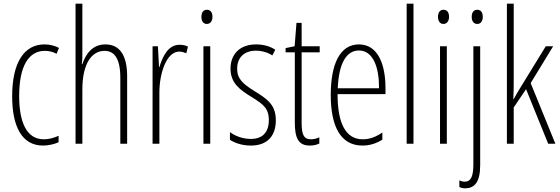

<svg xmlns="http://www.w3.org/2000/svg" viewBox="-20 -780 3040 1042"><path d="M214 10C241 10 274 3 298 -8V-43C271 -31 244 -24 218 -24C124 -24 84 -117 84 -259C84 -422 136 -504 223 -504C246 -504 267 -499 287 -488L300 -520C277 -532 251 -539 221 -539C111 -539 46 -440 46 -258C46 -91 100 10 214 10Z M427 -503V-760H390V0H427V-294C427 -440 481 -504 547 -504C599 -504 633 -465 633 -358V0H670V-366C670 -481 629 -539 552 -539C480 -539 444 -484 427 -432H424C427 -455 427 -472 427 -503Z M954 -537C891 -537 862 -471 845 -416H843L837 -529H808V0H845V-278C845 -381 883 -500 953 -500C967 -500 982 -495 991 -491L1000 -527C985 -535 968 -537 954 -537Z M1103 -727C1081 -727 1073 -709 1073 -688C1073 -667 1083 -650 1102 -650C1121 -650 1133 -665 1133 -689C1133 -709 1125 -727 1103 -727ZM1121 -529H1084V0H1121Z M1477 -127C1477 -213 1428 -244 1362 -285C1298 -325 1267 -352 1267 -407C1267 -470 1308 -505 1369 -505C1401 -505 1435 -495 1458 -479L1474 -510C1446 -529 1409 -539 1370 -539C1277 -539 1231 -481 1231 -408C1231 -329 1281 -293 1348 -252C1407 -215 1439 -193 1439 -128C1439 -63 1406 -26 1341 -26C1299 -26 1257 -41 1228 -63V-21C1253 -5 1292 10 1342 10C1431 10 1477 -43 1477 -127Z M1667 -24C1627 -24 1617 -53 1617 -115V-496H1715V-529H1617V-656H1589L1579 -529L1530 -519V-496H1580V-116C1580 -33 1598 10 1661 10C1682 10 1698 6 1713 -1V-35C1702 -29 1684 -24 1667 -24Z M1928 -539C1825 -539 1775 -433 1775 -264C1775 -97 1827 10 1947 10C1989 10 2025 -3 2055 -22V-61C2019 -36 1985 -24 1949 -24C1857 -24 1812 -109 1812 -269H2072V-303C2072 -425 2034 -539 1928 -539ZM1928 -506C2006 -506 2038 -412 2037 -301H1813C1819 -439 1861 -506 1928 -506Z M2224 0V-760H2187V0Z M2387 -727C2365 -727 2357 -709 2357 -688C2357 -667 2367 -650 2386 -650C2405 -650 2417 -665 2417 -689C2417 -709 2409 -727 2387 -727ZM2405 -529H2368V0H2405Z M2540 -688C2540 -667 2550 -650 2570 -650C2589 -650 2600 -665 2600 -689C2600 -709 2592 -727 2570 -727C2548 -727 2540 -709 2540 -688ZM2506 242C2554 241 2586 211 2586 116V-529H2549V110C2549 175 2537 206 2502 206C2492 206 2481 203 2473 199V235C2480 239 2491 242 2506 242Z M2768 -365V-760H2731V0H2768V-197L2835 -296L2955 0H2994L2860 -329L2982 -529H2942L2799 -296C2787 -277 2780 -264 2768 -242H2766C2768 -285 2768 -321 2768 -365Z"/></svg>

Font: Noto Sans Myanmar ExtraCondensed ExtraLight
Style: Regular
Weight: 200
Width: 2
Designer: Monotype Design Team
Foundry: Monotype Imaging Inc.
Version: Version 2.107